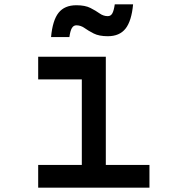

<svg xmlns="http://www.w3.org/2000/svg" viewBox="-20 -860 790 880"><path d="M155 -600H465V-104H665V0H155V-104H355V-496H155ZM214 -690Q221 -767 248.5 -801.5Q276 -836 330 -836Q370 -836 394.5 -823.5Q419 -811 436.5 -798.5Q454 -786 474 -786Q488 -786 495 -799Q502 -812 506 -840H590Q583 -764 555.5 -729Q528 -694 474 -694Q434 -694 409.5 -706.5Q385 -719 367.5 -731.5Q350 -744 330 -744Q317 -744 309.5 -731.5Q302 -719 298 -690Z"/></svg>

Font: Martian Mono SemiExpanded
Style: Regular
Weight: 400
Width: 6
Monospace: yes
Designer: Roman Shamin
Foundry: Evil Martians
Version: Version 1.000